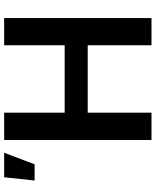

<svg xmlns="http://www.w3.org/2000/svg" viewBox="70 -838 768 948"><g transform="rotate(-90 454.0 -364.0)"><path d="M236.8 0V-727.5H371.6V-428.7H704.6V-727.5H838.9V0H704.6V-314.9H371.6V0ZM36.6 -577.1 52.7 -727.5H173.8L116.7 -577.1Z"/></g></svg>

Font: V-Inter
Style: SemiBold-600
Weight: 600
Designer: Rasmus Andersson
Foundry: rsms
Version: Version 4.000;git-4146feb